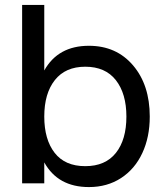

<svg xmlns="http://www.w3.org/2000/svg" viewBox="-20 -740 664 775"><path d="M69.3 0V-720.2H158.7V-455.6Q214.4 -555.2 338.9 -555.2Q449.7 -555.2 517.1 -476.1Q584.5 -397 584.5 -269.5Q584.5 -186.5 554.4 -122.1Q524.4 -57.6 468.5 -21.2Q412.6 15.1 338.9 15.1Q213.9 15.1 158.7 -84.5V0ZM324.2 -470.7Q244.1 -470.7 201.4 -416.7Q158.7 -362.8 158.7 -269.5Q158.7 -177.2 200.4 -123.3Q242.2 -69.3 324.2 -69.3Q405.3 -69.3 447.8 -122.8Q490.2 -176.3 490.2 -269.5Q490.2 -361.8 447.8 -416.3Q405.3 -470.7 324.2 -470.7Z"/></svg>

Font: Vela Sans Med
Style: Regular
Weight: 500
Designer: Principal design: Mikhail Sharanda - project Manrope.
Design modification: Ravid Balaliev
Foundry: Mikhail Sharanda
Version: Version 1.001